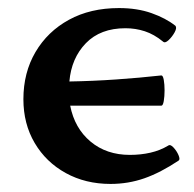

<svg xmlns="http://www.w3.org/2000/svg" viewBox="-20 -445 481 476"><path d="M254 11Q192 11 143 -16Q94 -43 66 -90.5Q38 -138 38 -199Q38 -265 68 -316Q98 -367 151 -396Q204 -425 275 -425Q320 -425 355.5 -412.5Q391 -400 415 -381Q419 -376 413 -365Q407 -354 398 -345.5Q389 -337 384 -342Q362 -360 339 -367.5Q316 -375 291 -375Q229 -375 193 -338Q157 -301 152 -243Q210 -244 268 -248Q326 -252 380 -258Q384 -258 386 -247Q388 -236 388 -221Q388 -206 386 -194.5Q384 -183 380 -183H154Q165 -127 204.5 -94Q244 -61 302 -61Q329 -61 353 -66.5Q377 -72 397 -84Q402 -88 410 -79.5Q418 -71 422.5 -60.5Q427 -50 423 -47Q378 -17 338 -3Q298 11 254 11Z"/></svg>

Font: Junicode SmExp
Style: Bold
Weight: 700
Width: 6
Designer: Peter S. Baker
Version: Version 2.205; ttfautohint (v1.8.4)